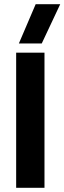

<svg xmlns="http://www.w3.org/2000/svg" viewBox="-20 -895 307 915"><path d="M70 -688H179L267 -875H150ZM57 0H192V-644H57Z"/></svg>

Font: Kanit Medium
Style: Regular
Weight: 500
Designer: Katatrad Team
Foundry: CadsonDemak
Version: Version 1.000;PS 001.000;hotconv 1.0.88;makeotf.lib2.5.64775